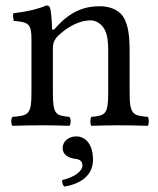

<svg xmlns="http://www.w3.org/2000/svg" viewBox="-20 -462 582 708"><path d="M261 41C232 41 211 60 211 84C211 111 236 120 253 123C271 125 284 129 284 149C284 167 258 191 209 202C209 211 211 220 217 226C274 217 323 187 323 127C323 75 299 41 261 41ZM184 -358C177.9 -351 172.3 -348.6 172 -358C171 -385 168.7 -423.7 164 -434C161.9 -438.6 160 -442 152 -442C124 -431 98 -422 29 -413C27 -407 29 -391 31 -385C85 -380 96 -375 96 -317V-122C96 -40 86 -36 26 -31C20 -25 20 -4 26 2C56 1 96 0 136 0C176 0 206 1 236 2C242 -4 242 -25 236 -31C185 -36 175 -40 175 -122V-286C175 -307 184 -319 192 -328C230 -365 275 -387 314 -387C334 -387 355 -374 367 -351C377 -331 379 -304 379 -274V-122C379 -40 369 -36 317 -31C312 -25 312 -4 317 2C347 1 379 0 419 0C459 0 495 1 525 2C530 -4 530 -25 525 -31C469 -36 458 -40 458 -122V-271C458 -326 454 -374 431 -405C414 -427 383 -439 348 -439C299 -439 243.3 -426 184 -358Z"/></svg>

Font: Libertinus Math
Style: Regular
Weight: 400
Designer: Philipp H. Poll
Foundry: Khaled Hosny
Version: Version 6.2